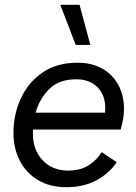

<svg xmlns="http://www.w3.org/2000/svg" viewBox="-20 -770 564 799"><path d="M256 9Q187 9 137.5 -21Q88 -51 62 -102Q36 -153 36 -216Q36 -294 67 -361Q98 -428 157.5 -468.5Q217 -509 302 -509Q363 -509 406.5 -484Q450 -459 473 -415.5Q496 -372 496 -317Q496 -278 482 -231H117Q117 -222 117 -213Q117 -146 157.5 -103Q198 -60 265 -60Q316 -61 349 -82Q382 -103 403 -137L466 -95Q433 -47 380 -19Q327 9 256 9ZM297 -440Q225 -440 184.5 -399Q144 -358 128 -301H417Q418 -311 418 -320Q418 -374 386 -407Q354 -440 297 -440ZM311 -750 356 -583H295L231 -750Z"/></svg>

Font: Prodigy Sans
Style: Italic
Weight: 400
Italic angle: -13°
Designer: Wei Huang
Foundry: Wei Huang
Version: Version 1.003; ttfautohint (v1.8.3)